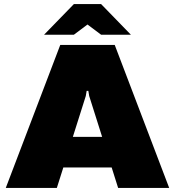

<svg xmlns="http://www.w3.org/2000/svg" viewBox="-20 -920 857 940"><path d="M408.3 -900H475L620.8 -750H475L408.3 -800L341.7 -750H195.8L341.7 -900ZM8.3 0 275 -700H541.7L808.3 0H558.3L526.7 -100H290L258.3 0ZM336.7 -250H480L416.7 -450L412.5 -475H404.2L400 -450Z"/></svg>

Font: BoonTook
Style: Regular
Weight: 400
Designer: Sungsit Sawaiwan
Foundry: FontUni
Version: Version 3.0